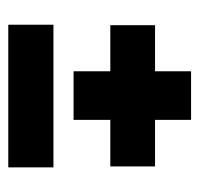

<svg xmlns="http://www.w3.org/2000/svg" viewBox="-29 -571 470 452"><g transform="rotate(90 206.0 -345.0)"><path d="M147.8 -283.2V-559.8H262.2V-283.2ZM39.3 -369.7V-475H371.8V-369.7ZM38.2 -129.5V-235.8H374V-129.5Z"/></g></svg>

Font: Bricolage Grotesque 96pt ExtraBold SemiCondensed
Style: Regular
Weight: 800
Width: 4
Version: Version 1.001;gftools[0.9.33.dev8+g029e19f]